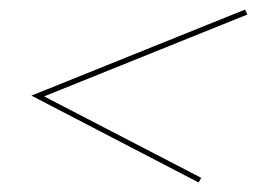

<svg xmlns="http://www.w3.org/2000/svg" viewBox="-20 -487 539 403"><path d="M396.8 -104 46 -286.3 494.4 -466.9 499.2 -456.5 72.6 -284.7 402.4 -113.7Z"/></svg>

Font: Playfair 144pt Light
Style: Italic
Weight: 300
Italic angle: -15.6°
Designer: Claus Eggers Sørensen
Foundry: Claus Eggers Sørensen
Version: Version 2.001;gftools[0.9.30]